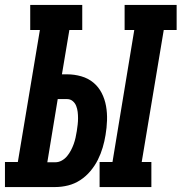

<svg xmlns="http://www.w3.org/2000/svg" viewBox="-62 -755 733 775"><path d="M340 0V-101H392L480 -634H441V-735H651V-634H599L510 -101H549V0ZM-42 0V-101H10L99 -634H60V-735H270V-634H218L188 -455H209Q238 -455 266 -447Q294 -439 315 -421.5Q336 -404 348.5 -379.5Q361 -355 366 -327Q371 -299 370 -269Q369 -239 364 -210Q360 -185 352.5 -159.5Q345 -134 333 -110Q321 -86 303 -64.5Q285 -43 262 -28Q239 -13 213 -6.5Q187 0 161 0ZM161 -100Q175 -100 187.5 -107Q200 -114 209 -125Q218 -136 224.5 -148.5Q231 -161 235.5 -173.5Q240 -186 243 -199.5Q246 -213 248 -226Q250 -239 251.5 -252Q253 -265 253 -278Q253 -291 251.5 -303.5Q250 -316 245.5 -327.5Q241 -339 231.5 -347Q222 -355 209 -355H171L129 -100Z"/></svg>

Font: Iosevka Slab Extended
Style: Bold Italic
Weight: 700
Width: 7
Italic angle: -9°
Monospace: yes
Designer: Belleve Invis
Foundry: Belleve Invis
Version: Version 11.1.0; ttfautohint (v1.8.3)